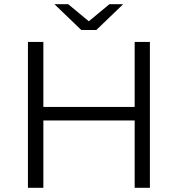

<svg xmlns="http://www.w3.org/2000/svg" viewBox="-20 -901 853 921"><path d="M442 -757H370L241 -881H307L406 -799L505 -881H571ZM626 -700H699V0H626V-323H188V0H114V-700H188V-388H626Z"/></svg>

Font: mBank
Style: Regular
Weight: 400
Designer: Julieta Ulanovsky
Foundry: Julieta Ulanovsky
Version: Version 7.200;PS 007.200;hotconv 1.0.88;makeotf.lib2.5.64775